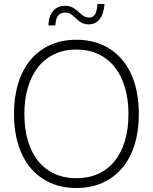

<svg xmlns="http://www.w3.org/2000/svg" viewBox="-20 -925 765 961"><path d="M362 16Q289 16 231.5 -10Q174 -36 133.5 -84Q93 -132 71.5 -200.5Q50 -269 50 -354Q50 -440 71.5 -509Q93 -578 133.5 -626Q174 -674 231.5 -700Q289 -726 362 -726Q435 -726 493 -700Q551 -674 591.5 -626Q632 -578 653.5 -509Q675 -440 675 -354Q675 -269 653.5 -200.5Q632 -132 591.5 -84Q551 -36 493 -10Q435 16 362 16ZM362 -33Q423 -33 471.5 -55Q520 -77 553.5 -118.5Q587 -160 605 -219.5Q623 -279 623 -354Q623 -429 605 -488.5Q587 -548 553.5 -590Q520 -632 471.5 -654.5Q423 -677 362 -677Q302 -677 253.5 -654.5Q205 -632 171.5 -590Q138 -548 120 -488.5Q102 -429 102 -354Q102 -279 120 -219.5Q138 -160 171.5 -118.5Q205 -77 253.5 -55Q302 -33 362 -33ZM424 -803Q403 -803 388 -811.5Q373 -820 358 -835Q344 -849 332.5 -855.5Q321 -862 304 -862Q283 -862 271 -847Q259 -832 257 -798H222Q224 -846 246.5 -871Q269 -896 304 -896Q328 -896 345 -886.5Q362 -877 378 -861Q392 -848 402.5 -842.5Q413 -837 425 -837Q445 -837 455 -852Q465 -867 468 -905H503Q500 -857 479.5 -830Q459 -803 424 -803Z"/></svg>

Font: Geist ExtLt
Style: Regular
Weight: 400
Designer: Basement.studio, Andrés Briganti, Mateo Zaragoza
Foundry: Basement.studio, Vercel, Andrés Briganti, Guido Ferreyra, Mateo Zaragoza
Version: Version 1.401